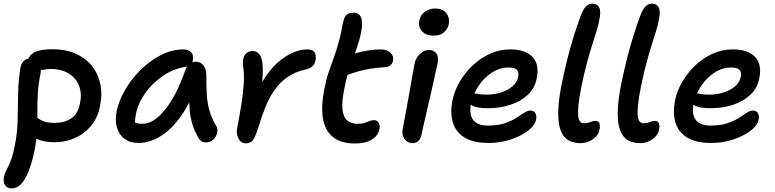

<svg xmlns="http://www.w3.org/2000/svg" viewBox="-35 -780 4280 1061"><path d="M264 6Q213 6 175 -9.5Q137 -25 117.5 -50.5Q98 -76 103 -105Q106 -119 116.5 -129.5Q127 -140 142 -140Q154 -140 163 -134Q172 -128 184 -120.5Q196 -113 215.5 -107Q235 -101 269 -101Q321 -101 358.5 -125.5Q396 -150 407 -209Q416 -251 408 -286Q400 -321 377.5 -346.5Q355 -372 321.5 -385.5Q288 -399 247 -399Q226 -399 204.5 -394.5Q183 -390 163 -390Q148 -390 137 -397Q126 -404 121 -416.5Q116 -429 118 -443Q126 -477 158.5 -492.5Q191 -508 255 -508Q325 -508 379.5 -485Q434 -462 469.5 -420Q505 -378 518.5 -319.5Q532 -261 517 -190Q508 -144 485 -108Q462 -72 428.5 -46.5Q395 -21 353 -7.5Q311 6 264 6ZM29 261Q15 261 4 254Q-7 247 -12 232.5Q-17 218 -13 197Q-9 180 -2.5 166.5Q4 153 12.5 135.5Q21 118 29.5 93.5Q38 69 46 29Q61 -44 62.5 -115.5Q64 -187 65 -259Q66 -331 78 -406Q83 -430 96.5 -443Q110 -456 130 -456Q150 -456 165 -444.5Q180 -433 186.5 -414.5Q193 -396 189 -374Q177 -315 174 -262Q171 -209 171.5 -158.5Q172 -108 169.5 -58Q167 -8 157 46Q148 92 135.5 131.5Q123 171 107.5 200Q92 229 73 245Q54 261 29 261Z M731 10Q684 10 653.5 -12.5Q623 -35 611.5 -74Q600 -113 609 -163Q619 -212 644.5 -261.5Q670 -311 706.5 -355Q743 -399 787.5 -433.5Q832 -468 880.5 -487.5Q929 -507 978 -507Q1005 -507 1021 -491Q1037 -475 1030 -444Q1028 -431 1018.5 -422Q1009 -413 993 -411Q924 -401 865.5 -361Q807 -321 767.5 -265.5Q728 -210 716 -149Q711 -124 710.5 -103.5Q710 -83 718 -51L677 -131Q696 -109 711.5 -102.5Q727 -96 753 -96Q813 -96 876 -172.5Q939 -249 990 -395Q998 -416 1013.5 -427.5Q1029 -439 1047 -439Q1075 -439 1090 -417.5Q1105 -396 1105 -366Q1105 -308 1107.5 -261Q1110 -214 1121.5 -172Q1133 -130 1159 -85Q1167 -74 1166.5 -58Q1166 -42 1158 -27Q1150 -12 1136 -2.5Q1122 7 1103 7Q1088 7 1078 0.5Q1068 -6 1062 -17Q1047 -43 1036 -70.5Q1025 -98 1018.5 -132.5Q1012 -167 1011 -213.5Q1010 -260 1015 -323L1057 -325Q1024 -230 983.5 -166Q943 -102 899.5 -63Q856 -24 813 -7Q770 10 731 10Z M1323 12Q1306 12 1294 0.5Q1282 -11 1276.5 -31Q1271 -51 1276 -74Q1289 -141 1298.5 -201Q1308 -261 1311.5 -311Q1315 -361 1311 -395Q1307 -419 1307 -431.5Q1307 -444 1310 -458Q1314 -476 1327.5 -487Q1341 -498 1360 -498Q1382 -498 1396 -483Q1410 -468 1415 -432Q1420 -396 1414 -332Q1408 -268 1390 -172L1349 -182Q1378 -269 1416 -331Q1454 -393 1496.5 -431.5Q1539 -470 1582 -488.5Q1625 -507 1661 -507Q1696 -507 1705 -488.5Q1714 -470 1708 -444Q1706 -429 1693 -415.5Q1680 -402 1654 -396Q1596 -383 1554.5 -354.5Q1513 -326 1483.5 -284.5Q1454 -243 1432.5 -190.5Q1411 -138 1393 -77Q1382 -42 1372.5 -22.5Q1363 -3 1351.5 4.5Q1340 12 1323 12Z M1927 13Q1846 13 1802.5 -24.5Q1759 -62 1749 -129.5Q1739 -197 1757 -286Q1767 -339 1781 -380.5Q1795 -422 1809 -460Q1823 -498 1834 -538Q1848 -585 1852.5 -614.5Q1857 -644 1864 -669Q1869 -687 1881 -698.5Q1893 -710 1918 -710Q1955 -710 1963.5 -673Q1972 -636 1950 -557Q1939 -521 1928 -490.5Q1917 -460 1906.5 -430.5Q1896 -401 1886 -367.5Q1876 -334 1868 -291Q1853 -218 1857.5 -175.5Q1862 -133 1883.5 -114.5Q1905 -96 1942 -96Q1967 -96 1981 -101Q1995 -106 2006.5 -111Q2018 -116 2031 -116Q2050 -116 2058 -101Q2066 -86 2062 -67Q2055 -31 2020 -9Q1985 13 1927 13ZM1877 -363Q1843 -349 1828.5 -362Q1814 -375 1819 -399Q1823 -423 1837.5 -441.5Q1852 -460 1897 -475Q1938 -490 1985.5 -498.5Q2033 -507 2071 -507Q2104 -507 2123 -488.5Q2142 -470 2137 -445Q2134 -429 2123 -420Q2112 -411 2092 -409Q2046 -406 2010.5 -400Q1975 -394 1943 -385Q1911 -376 1877 -363Z M2245 11Q2225 11 2211 -0.5Q2197 -12 2191.5 -31Q2186 -50 2191 -71Q2205 -145 2214.5 -196.5Q2224 -248 2230.5 -286Q2237 -324 2243 -357.5Q2249 -391 2256 -428Q2260 -449 2272.5 -466.5Q2285 -484 2302 -494Q2319 -504 2337 -504Q2361 -504 2375.5 -486Q2390 -468 2384 -433Q2379 -412 2370.5 -372.5Q2362 -333 2351 -284.5Q2340 -236 2328.5 -187.5Q2317 -139 2308 -98.5Q2299 -58 2294 -35Q2290 -14 2277.5 -1.5Q2265 11 2245 11ZM2361 -583Q2319 -583 2297 -607.5Q2275 -632 2282 -667Q2288 -697 2313 -715Q2338 -733 2370 -733Q2399 -733 2417.5 -720Q2436 -707 2442.5 -687Q2449 -667 2445 -647Q2441 -624 2420.5 -603.5Q2400 -583 2361 -583Z M2666 10Q2579 10 2530.5 -21Q2482 -52 2467 -105Q2452 -158 2465 -224Q2475 -275 2503.5 -325Q2532 -375 2575 -416.5Q2618 -458 2671.5 -482.5Q2725 -507 2785 -507Q2867 -507 2907 -466Q2947 -425 2931 -348Q2921 -293 2881.5 -256Q2842 -219 2784.5 -200.5Q2727 -182 2663 -182Q2595 -182 2570.5 -199.5Q2546 -217 2550 -239Q2553 -251 2560.5 -257.5Q2568 -264 2583 -264Q2593 -264 2608.5 -260.5Q2624 -257 2653 -257Q2697 -257 2735 -269.5Q2773 -282 2797.5 -303.5Q2822 -325 2828 -353Q2834 -380 2822 -393.5Q2810 -407 2775 -407Q2727 -407 2683.5 -379Q2640 -351 2609 -304.5Q2578 -258 2567 -203Q2561 -172 2567 -145Q2573 -118 2596 -102Q2619 -86 2662 -86Q2715 -86 2753 -98.5Q2791 -111 2816.5 -127.5Q2842 -144 2861 -156.5Q2880 -169 2895 -169Q2916 -169 2924 -153.5Q2932 -138 2927 -117Q2923 -95 2900 -72.5Q2877 -50 2841 -31.5Q2805 -13 2760 -1.5Q2715 10 2666 10Z M3173 11Q3150 11 3127 4.5Q3104 -2 3086 -21Q3068 -40 3058 -76Q3048 -112 3050 -171Q3052 -230 3069 -317Q3086 -398 3102.5 -462.5Q3119 -527 3136.5 -583Q3154 -639 3174 -693Q3188 -730 3203.5 -745Q3219 -760 3239 -760Q3265 -760 3276 -739Q3287 -718 3277 -671Q3272 -642 3261.5 -608.5Q3251 -575 3237.5 -532.5Q3224 -490 3208.5 -432.5Q3193 -375 3177 -297Q3165 -236 3161.5 -197.5Q3158 -159 3160.5 -137.5Q3163 -116 3171.5 -107.5Q3180 -99 3190 -99Q3207 -99 3217 -102Q3227 -105 3235 -108.5Q3243 -112 3252 -112Q3273 -112 3277.5 -98.5Q3282 -85 3278 -65Q3274 -42 3258.5 -25.5Q3243 -9 3221 1Q3199 11 3173 11Z M3502 11Q3479 11 3456 4.5Q3433 -2 3415 -21Q3397 -40 3387 -76Q3377 -112 3379 -171Q3381 -230 3398 -317Q3415 -398 3431.5 -462.5Q3448 -527 3465.5 -583Q3483 -639 3503 -693Q3517 -730 3532.5 -745Q3548 -760 3568 -760Q3594 -760 3605 -739Q3616 -718 3606 -671Q3601 -642 3590.5 -608.5Q3580 -575 3566.5 -532.5Q3553 -490 3537.5 -432.5Q3522 -375 3506 -297Q3494 -236 3490.5 -197.5Q3487 -159 3489.5 -137.5Q3492 -116 3500.5 -107.5Q3509 -99 3519 -99Q3536 -99 3546 -102Q3556 -105 3564 -108.5Q3572 -112 3581 -112Q3602 -112 3606.5 -98.5Q3611 -85 3607 -65Q3603 -42 3587.5 -25.5Q3572 -9 3550 1Q3528 11 3502 11Z M3896 10Q3809 10 3760.5 -21Q3712 -52 3697 -105Q3682 -158 3695 -224Q3705 -275 3733.5 -325Q3762 -375 3805 -416.5Q3848 -458 3901.5 -482.5Q3955 -507 4015 -507Q4097 -507 4137 -466Q4177 -425 4161 -348Q4151 -293 4111.5 -256Q4072 -219 4014.5 -200.5Q3957 -182 3893 -182Q3825 -182 3800.5 -199.5Q3776 -217 3780 -239Q3783 -251 3790.5 -257.5Q3798 -264 3813 -264Q3823 -264 3838.5 -260.5Q3854 -257 3883 -257Q3927 -257 3965 -269.5Q4003 -282 4027.5 -303.5Q4052 -325 4058 -353Q4064 -380 4052 -393.5Q4040 -407 4005 -407Q3957 -407 3913.5 -379Q3870 -351 3839 -304.5Q3808 -258 3797 -203Q3791 -172 3797 -145Q3803 -118 3826 -102Q3849 -86 3892 -86Q3945 -86 3983 -98.5Q4021 -111 4046.5 -127.5Q4072 -144 4091 -156.5Q4110 -169 4125 -169Q4146 -169 4154 -153.5Q4162 -138 4157 -117Q4153 -95 4130 -72.5Q4107 -50 4071 -31.5Q4035 -13 3990 -1.5Q3945 10 3896 10Z"/></svg>

Font: Shantell Sans Medium
Style: Italic
Weight: 500
Italic angle: -11°
Designer: Stephen Nixon, Anya Danilova, Shantell Martin
Foundry: Arrow Type
Version: Version 1.011;[c5ecc13dd]